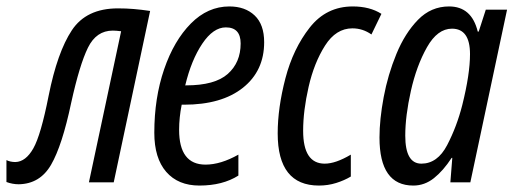

<svg xmlns="http://www.w3.org/2000/svg" viewBox="-69 -566 1597 596"><path d="M-11 6Q55 5 89.5 -54.5Q124 -114 152 -247Q178 -365 204 -418Q230 -471 281 -471Q291 -471 307 -469L207 0H284L397 -532Q370 -536 346.5 -538Q323 -540 297 -540Q199 -540 154 -472Q109 -404 82 -269Q58 -147 34.5 -105.5Q11 -64 -21 -63Q-37 -63 -49 -69V-1Q-30 6 -11 6Z M550 10Q622 10 671 -21V-86Q616 -55 569 -55Q487 -55 487 -163Q487 -201 495 -241H502Q619 -241 685 -293.5Q751 -346 751 -435Q751 -490 721.5 -518Q692 -546 643 -546Q576 -546 523.5 -493Q471 -440 440.5 -351Q410 -262 410 -154Q410 -75 447 -32.5Q484 10 550 10ZM506 -301Q525 -380 559 -430.5Q593 -481 632 -481Q678 -481 678 -431Q678 -372 638 -336.5Q598 -301 509 -301Z M921 10Q949 10 974.5 2Q1000 -6 1020 -18V-86Q973 -58 939 -58Q872 -58 872 -160Q872 -222 889 -296.5Q906 -371 940 -424.5Q974 -478 1025 -478Q1057 -478 1084 -459L1115 -523Q1079 -546 1026 -546Q944 -546 892.5 -480.5Q841 -415 817 -323Q793 -231 793 -152Q793 10 921 10Z M1214 10Q1249 10 1278 -13Q1307 -36 1333 -76H1335L1329 0H1391L1505 -536H1439L1417 -468H1414Q1395 -546 1325 -546Q1269 -546 1228.5 -504.5Q1188 -463 1161.5 -398.5Q1135 -334 1122 -264.5Q1109 -195 1109 -139Q1109 10 1214 10ZM1239 -58Q1189 -58 1189 -145Q1189 -206 1206.5 -284Q1224 -362 1256.5 -419.5Q1289 -477 1334 -477Q1390 -477 1390 -398Q1390 -336 1366 -240Q1349 -173 1319 -115.5Q1289 -58 1239 -58Z"/></svg>

Font: Noto Sans UI Condensed
Style: Italic
Weight: 400
Width: 3
Italic angle: -12°
Designer: Monotype Design Team
Foundry: Monotype Imaging Inc.
Version: Version 1.901